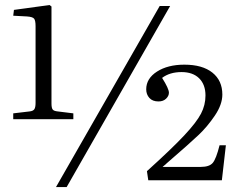

<svg xmlns="http://www.w3.org/2000/svg" viewBox="-20 -738 965 772"><path d="M33.2 -258.8V-282.2L99.1 -290Q113.3 -291.5 118.2 -299.1Q123 -306.6 123 -324.2V-632.8Q123 -655.3 117.2 -662.8Q111.3 -670.4 87.9 -671.9L33.2 -674.8L36.1 -698.2L179.2 -717.8L187 -711.9V-321.8Q187 -304.2 191.7 -297.9Q196.3 -291.5 211.9 -290L274.9 -282.2V-258.8ZM205.1 14.2 622.1 -713.9H664.1L248 14.2ZM576.2 -13.2 570.8 -49.8Q671.9 -141.1 720.9 -193.6Q770 -246.1 788.1 -280.8Q806.2 -315.4 806.2 -354Q806.2 -397.9 780.8 -423.1Q755.4 -448.2 710 -448.2Q662.6 -448.2 631.8 -424.8Q659.2 -381.3 659.2 -365.2Q659.2 -352.1 647.7 -341.1Q636.2 -330.1 617.2 -330.1Q593.3 -330.1 580.6 -344.2Q567.9 -358.4 567.9 -378.9Q567.9 -422.4 611.3 -450.2Q654.8 -478 721.2 -478Q793.9 -478 834 -446Q874 -414.1 874 -357.9Q874 -317.9 844 -273.4Q814 -229 778.8 -195.6Q743.7 -162.1 650.4 -81.5Q647 -78.1 645 -76.4Q643.1 -74.7 639.6 -72Q636.2 -69.3 633.8 -66.9H787.1Q821.8 -66.9 835.4 -83Q849.1 -99.1 862.8 -153.8H888.2L872.1 -13.2Z"/></svg>

Font: Literata Light
Style: Regular
Weight: 300
Designer: Latin by Veronika Burian and Jose Scaglione. Greek by Irene Vlachou. Cyrillic by Vera Evstafieva.
Foundry: TypeTogether
Version: Version 3.021